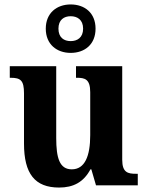

<svg xmlns="http://www.w3.org/2000/svg" viewBox="-20 -834 664 864"><path d="M298 -596C361 -596 410 -634 410 -705C410 -776 361 -814 298 -814C236 -814 186 -776 186 -705C186 -634 236 -596 298 -596ZM298 -649C268 -649 243 -665 243 -705C243 -745 268 -761 298 -761C328 -761 354 -745 354 -705C354 -665 328 -649 298 -649ZM246 10C310 10 356 -14 387 -72H391L412 0H600V-52H592C556 -52 530 -57 530 -115V-536H322V-484H326C362 -484 386 -478 386 -419V-226C386 -132 362 -72 303 -72C248 -72 233 -123 233 -213V-536H24V-484H28C73 -484 88 -472 88 -414V-188C88 -52 137 10 246 10Z"/></svg>

Font: Noto Serif Georgian SemiCondensed Bold
Style: Regular
Weight: 700
Width: 4
Designer: Monotype Design Team, Akaki Razmadze
Foundry: Google LLC
Version: Version 2.003